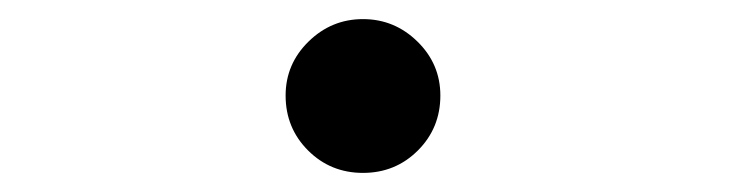

<svg xmlns="http://www.w3.org/2000/svg" viewBox="-20 -433 790 201"><path d="M360 -252Q326 -252 302.5 -275.5Q279 -299 279 -333Q279 -366 303 -389.5Q327 -413 360 -413Q393 -413 417 -389.5Q441 -366 441 -333Q441 -299 417.5 -275.5Q394 -252 360 -252Z"/></svg>

Font: Inconsolata ExtraExpanded
Style: Bold
Weight: 700
Width: 8
Monospace: yes
Designer: Raph Levien, Cyreal, Brenton Simpson
Foundry: Raph Levien, Cyreal, Google
Version: Version 3.100; ttfautohint (v1.8.4.7-5d5b)